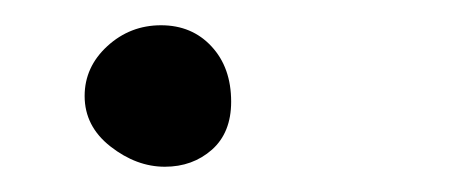

<svg xmlns="http://www.w3.org/2000/svg" viewBox="-20 -113 356 152"><path d="M107.5 -93Q132 -93 147.5 -76.2Q163 -59.5 163 -32.5Q163 -8 147.8 5.5Q132.5 19 110.5 19Q88 19 67.5 3Q47 -13 47 -37Q47 -60 65 -76.5Q83 -93 107.5 -93Z"/></svg>

Font: Grandstander Thin
Style: Regular
Weight: 100
Designer: Tyler Finck
Foundry: Etcetera Type Co
Version: Version 1.200; ttfautohint (v1.8.3)